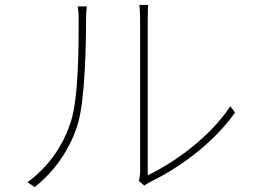

<svg xmlns="http://www.w3.org/2000/svg" viewBox="-20 -756 1040 781"><path d="M121 5C203 -59 269 -155 298 -257C326 -356 330 -574 330 -677C330 -695 331 -711 333 -730H296C299 -713 300 -695 300 -677C300 -574 300 -365 270 -267C237 -159 172 -73 92 -15ZM567 -1C575 -7 583 -12 593 -17C712 -75 846 -172 936 -298L917 -324C832 -195 684 -92 581 -43V-674C581 -705 581 -723 583 -736H547C548 -723 550 -705 550 -674V-59C550 -46 548 -32 545 -20Z"/></svg>

Font: Source Han Sans CN ExtraLight
Style: Regular
Weight: 250
Designer: Ryoko NISHIZUKA (kana & ideographs); Paul D. Hunt (Latin, Greek & Cyrillic); Wenlong ZHANG (bopomofo); Sandoll Communica
Foundry: Adobe Systems Incorporated
Version: Version 1.004;PS 1.004;hotconv 16.6.51;makeotf.lib2.5.65220